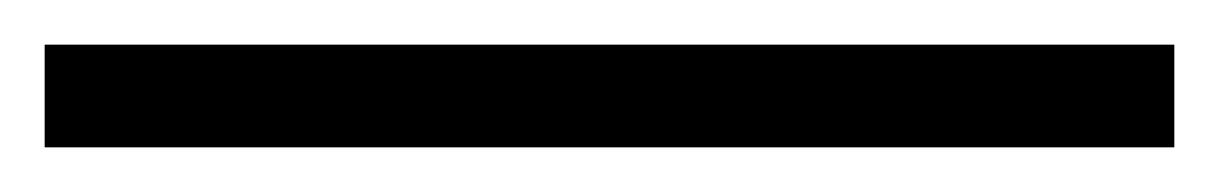

<svg xmlns="http://www.w3.org/2000/svg" viewBox="-23 -826 546 86"><path d="M503 -760H-3V-806H503Z"/></svg>

Font: Noto Traditional Nushu Light
Style: Regular
Weight: 300
Designer: LIU Zhao
Foundry: LiuZhao Studio
Version: Version 2.003; ttfautohint (v1.8.4.7-5d5b)